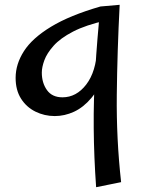

<svg xmlns="http://www.w3.org/2000/svg" viewBox="-20 -474 599 799"><path d="M208 9Q165 9 127.5 -9.5Q90 -28 67.5 -63.5Q45 -99 45 -150Q45 -207 79.5 -261Q114 -315 192 -362.5Q270 -410 398 -447L422 -389Q337 -370 284 -342.5Q231 -315 203 -283.5Q175 -252 164.5 -223Q154 -194 154 -172Q154 -129 175.5 -99Q197 -69 240 -69Q298 -69 339 -122.5Q380 -176 384 -270L442 -319Q436 -230 414.5 -167.5Q393 -105 360 -66Q327 -27 288 -9Q249 9 208 9ZM380 305Q371 179 370 59.5Q369 -60 376.5 -184.5Q384 -309 398 -447L478 -454Q468 -261 466 -78.5Q464 104 484 284Z"/></svg>

Font: Marhey Light Light
Style: Regular
Weight: 300
Version: Version 1.000